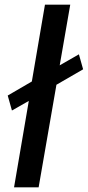

<svg xmlns="http://www.w3.org/2000/svg" viewBox="-20 -800 375 820"><path d="M31 -328 103 -369 40 0H145L221 -438L335 -504L317 -568L235 -521L280 -780H172L116 -452L13 -392Z"/></svg>

Font: Jost Medium
Style: Italic
Weight: 500
Italic angle: -5°
Version: Version 3.710